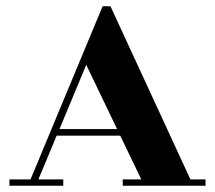

<svg xmlns="http://www.w3.org/2000/svg" viewBox="-20 -590 683 610"><path d="M633 -20V0H370V-20H429L362 -159H160L102 -20H181V0H10V-20H77L306 -570H331L585 -20ZM169 -180H352L254 -384Z"/></svg>

Font: Rozha One
Style: Regular
Weight: 400
Designer: Tim Donaldson, Indian Type Foundry
Foundry: Indian Type Foundry
Version: Version 1.301;PS 1.0;hotconv 1.0.78;makeotf.lib2.5.61930; tt